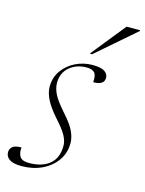

<svg xmlns="http://www.w3.org/2000/svg" viewBox="-127 -801 666 880"><g transform="rotate(15 206.0 -361.0)"><path d="M40.5 -72.5Q38 -43 49 -28Q60 -12.5 91 -12.5Q153 -12.5 188.8 -41.8Q224.5 -71 224.5 -130Q224.5 -151.5 211.5 -176.2Q198.5 -201 161.5 -242Q124.5 -283.5 108.8 -315.5Q93 -347.5 93 -375Q93 -419.5 116.8 -452.5Q140.5 -485.5 178.2 -503.8Q216 -522 257.5 -522Q299 -522 315.8 -510.2Q332.5 -498.5 332.5 -480.5Q332.5 -446.5 280.5 -446.5Q283.5 -479.5 272.5 -491.5Q261.5 -504 235.5 -504Q187 -504 154 -476.2Q121 -448.5 121 -400.5Q121 -376 134.2 -348.8Q147.5 -321.5 187 -277Q226.5 -233 239.5 -203.8Q252.5 -174.5 252.5 -149.5Q252.5 -102.5 227 -66.5Q201.5 -30.5 158.5 -10.2Q115.5 10 63 10Q22.5 10 4.5 -2.5Q-13.5 -15 -13.5 -35.5Q-13.5 -52.5 -1.2 -62.5Q11 -72.5 40.5 -72.5ZM231.5 -569 362.5 -732H427V-729L242.5 -569Z"/></g></svg>

Font: Newsreader 72pt ExtraLight
Style: Italic
Weight: 275
Italic angle: -17°
Designer: Hugues Gentile
Foundry: Production Type
Version: Version 1.003; ttfautohint (v1.8.3)